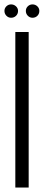

<svg xmlns="http://www.w3.org/2000/svg" viewBox="-22 -844 197 863"><path d="M-2 -794.9Q-2 -807.1 6.8 -815.7Q15.6 -824.2 27.8 -824.2Q40.5 -824.2 49.8 -815.7Q59.1 -807.1 59.1 -794.9Q59.1 -781.7 50 -772.9Q41 -764.2 27.8 -764.2Q15.6 -764.2 6.8 -773.2Q-2 -782.2 -2 -794.9ZM94.2 -794.9Q94.2 -807.1 103 -815.7Q111.8 -824.2 124 -824.2Q136.7 -824.2 145.8 -815.7Q154.8 -807.1 154.8 -794.9Q154.8 -781.7 146 -772.9Q137.2 -764.2 124 -764.2Q111.8 -764.2 103 -773.2Q94.2 -782.2 94.2 -794.9ZM46.9 -700.2H106.9V-1H46.9Z"/></svg>

Font: Moniqa Narrow Heading
Style: Regular
Weight: 400
Width: 4
Designer: Rajesh Rajput
Foundry: Rajesh Rajput
Version: Version 1.000